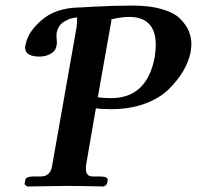

<svg xmlns="http://www.w3.org/2000/svg" viewBox="-20 -674 713 695"><path d="M383.8 -603 334 -321.8Q356 -318.8 382.8 -318.8Q511.7 -318.8 540 -466.8Q543.9 -494.6 543.9 -511.2Q543.9 -613.3 445.8 -612.8Q413.6 -612.8 369.1 -600.1ZM168.9 -75.2 256.8 -573.2Q258.8 -589.4 258.8 -596.2Q258.8 -610.4 259.8 -610.8Q234.9 -609.9 212.4 -595.9Q189.9 -582 185.1 -555.2Q183.6 -544.4 185.1 -530.8Q187 -518.6 184.1 -505.9Q181.2 -489.7 163.6 -479.5Q146 -469.2 123 -469.2Q71.3 -469.2 70.8 -502Q70.8 -507.8 73.2 -514.2Q81.1 -558.1 131.1 -601.6Q181.2 -645 266.1 -647H270Q304.2 -648.9 321.8 -649.9Q389.6 -653.8 460 -653.8Q522 -653.8 566.4 -640.9Q610.8 -627.9 632.8 -605.5Q654.8 -583 663.8 -560.5Q672.9 -538.1 672.9 -512.2Q672.9 -511.2 669.9 -483.9Q662.1 -448.7 642.6 -415.8Q623 -382.8 590.1 -350.3Q557.1 -317.9 503.2 -298.3Q449.2 -278.8 381.8 -278.8Q347.7 -278.8 327.1 -282.2Q314.9 -213.4 291 -73.2V-62Q291 -35.2 315.9 -35.2H341.8Q369.6 -35.2 370.1 -22.9Q370.1 -22 369.6 -20.5Q369.1 -19 368.7 -15.6Q368.2 -12.2 367.2 -7.8L356.9 1Q257.8 -1 219.2 -1L78.1 1L68.8 -6.8L71.8 -22.9Q73.7 -35.2 102.1 -35.2H127.9Q163.1 -35.2 168.9 -75.2Z"/></svg>

Font: Linux Libertine
Style: Semibold Italic
Weight: 600
Italic angle: -11.5°
Designer: Philipp H. Poll
Foundry: Philipp H. Poll
Version: Version 5.1.2 ; ttfautohint (v0.9)